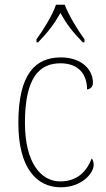

<svg xmlns="http://www.w3.org/2000/svg" viewBox="-20 -786 451 816"><path d="M135 -619V-606H142C186 -652 209 -682 237 -731C264 -682 287 -652 332 -606H339V-619C311 -657 272 -721 255 -766H218C203 -721 163 -657 135 -619ZM238 10C328 10 378 -50 378 -85C378 -98 375 -106 370 -113C350 -62 313 -16 238 -15C152 -14 86 -97 86 -264C86 -456 147 -517 237 -517C315 -517 350 -469 350 -406C363 -407 375 -416 375 -434C375 -492 325 -542 239 -542C133 -542 58 -476 58 -263C58 -70 137 10 238 10Z"/></svg>

Font: Noto Serif SemiCondensed Thin
Style: Regular
Weight: 100
Width: 4
Designer: Monotype Design Team
Foundry: Monotype Imaging Inc.
Version: Version 2.015